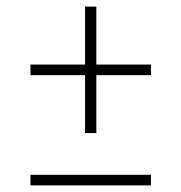

<svg xmlns="http://www.w3.org/2000/svg" viewBox="-20 -560 548 580"><path d="M237 -158V-333H72V-365H237V-540H271V-365H436V-333H271V-158ZM72 0V-32H436V0Z"/></svg>

Font: Encode Sans Condensed Condensed Thin
Style: Regular
Weight: 100
Width: 3
Designer: Multiple Designers
Foundry: Impallari Type
Version: Version 3.000; ttfautohint (v1.8.3) -l 8 -r 50 -G 200 -x 14 